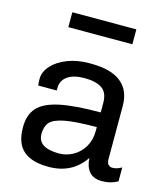

<svg xmlns="http://www.w3.org/2000/svg" viewBox="-111 -823 807 921"><g transform="rotate(15 292.5 -363.0)"><path d="M484 -365V-100Q484 -82 492 -73.5Q500 -65 512 -65Q535 -65 558 -79V-10Q524 10 481 10Q438 10 417 -14.5Q396 -39 394 -82Q332 10 215 10Q131 10 89.5 -26.5Q48 -63 48 -142Q48 -204 80 -239.5Q112 -275 186 -291Q260 -307 390 -307V-354Q390 -405 360 -425.5Q330 -446 273 -446Q219 -446 189 -425Q159 -404 159 -366V-354H67Q65 -368 65 -387Q65 -422 93 -453Q121 -484 169 -502.5Q217 -521 275 -521H284Q385 -521 434.5 -481Q484 -441 484 -365ZM142 -134Q142 -65 247 -65Q284 -65 317 -83.5Q350 -102 370 -136Q390 -170 390 -214V-234Q285 -234 231.5 -223.5Q178 -213 160 -192Q142 -171 142 -134ZM452 -662H134V-736H452Z"/></g></svg>

Font: Chivo
Style: Regular
Weight: 400
Designer: Hector Gatti
Foundry: Omnibus-Type
Version: Version 1.006; ttfautohint (v1.4.1)